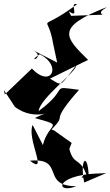

<svg xmlns="http://www.w3.org/2000/svg" viewBox="-81 -772 570 994"><path d="M290 -32 200 -96 186 -102C276 -193 165 -121 328 -307C167 -328 288 -321 119 -197C126 -264 317 -402 314 -434C225 -323 246 -324 178 -365L375 -462C257 -578 202 -630 469 -734C475 -732 420 -712 451 -696L287 -690L275 -714C337 -669 273 -765 318 -750C104 -591 166 -720 194 -546L215 -448L84 -515C168 -475 46 -440 125 -491C242 -433 185 -312 84 -417L-56 -283L-61 -306L-4 -219C106 -134 223 -221 99 -161C260 -116 171 -141 141 -21L88 -125C56 -54 172 138 74 60C260 43 127 192 314 192C207 235 199 136 424 126C332 173 282 131 469 124L355 173C328 39 381 11 378 167C339 29 303 96 278 -1Z"/></svg>

Font: Asimov Silicon
Style: Regular
Weight: 400
Designer: Google
Version: Version 2.000980; 2014